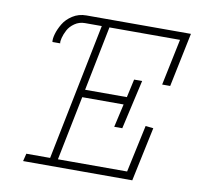

<svg xmlns="http://www.w3.org/2000/svg" viewBox="-70 -662 752 734"><g transform="rotate(10 306.5 -295.0)"><path d="M613.3 -590.3 569.8 -380.4H538.6L576.2 -560.5H302.2L252 -309.6H414.1L429.7 -380.4H460.9L417.5 -189.5H386.2L406.7 -279.8H246.1L195.8 -29.8H464.4L503.9 -213.4L534.2 -210L489.7 0H65.9L73.2 -29.8H165.5L272.5 -560.5H207.5Q185.1 -560.5 167.5 -548.3Q149.9 -536.1 141.4 -519.8Q132.8 -503.4 129.2 -489Q125.5 -474.6 127.4 -467.8H97.2Q95.2 -479.5 100.8 -499Q106.4 -518.6 118.7 -539.3Q130.9 -560.1 154.3 -575.2Q177.7 -590.3 207.5 -590.3Z"/></g></svg>

Font: Compagnon Light Italic
Style: Regular
Weight: 400
Italic angle: -12°
Designer: Valentin Papon
Foundry: Velvetyne Type Foundry
Version: Version 1.000;PS 001.000;hotconv 1.0.88;makeotf.lib2.5.64775